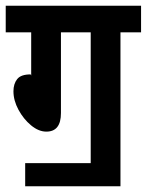

<svg xmlns="http://www.w3.org/2000/svg" viewBox="-20 -642 513 671"><path d="M68 -72H297V-529H193V-247Q193 -182 142 -182Q115 -182 88.5 -204Q62 -226 44.5 -258.5Q27 -291 27 -323Q27 -349 40 -365.5Q53 -382 87 -382L89 -378V-529H0V-622H473V-529H401V9H68Z"/></svg>

Font: Noto Sans ExtraCondensed SemiBold
Style: Regular
Weight: 600
Width: 2
Designer: Monotype Design Team
Foundry: Monotype Imaging Inc.
Version: Version 2.013; ttfautohint (v1.8.4.7-5d5b)